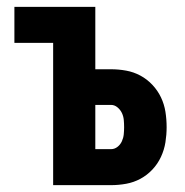

<svg xmlns="http://www.w3.org/2000/svg" viewBox="-20 -540 540 560"><path d="M135 0V-415H22V-520H258V-338H304Q326 -338 348 -334Q370 -330 389.5 -319.5Q409 -309 424.5 -292.5Q440 -276 449.5 -256Q459 -236 462.5 -214Q466 -192 466 -169Q466 -147 462.5 -125Q459 -103 449.5 -82.5Q440 -62 424.5 -45.5Q409 -29 389.5 -18.5Q370 -8 348 -4Q326 0 304 0ZM304 -105Q314 -105 322.5 -111.5Q331 -118 335.5 -128Q340 -138 341 -148.5Q342 -159 342 -169Q342 -180 341 -190.5Q340 -201 335.5 -210.5Q331 -220 322.5 -227Q314 -234 304 -234H258V-105Z"/></svg>

Font: Iosevka SS04 Extrabold
Style: Regular
Weight: 800
Monospace: yes
Designer: Belleve Invis
Foundry: Belleve Invis
Version: Version 19.0.0; ttfautohint (v1.8.4)